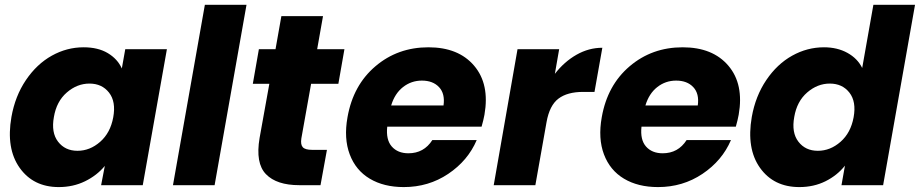

<svg xmlns="http://www.w3.org/2000/svg" viewBox="-20 -760 3775 788"><path d="M26.9 -279.8Q42 -365.7 86.4 -431.4Q130.9 -497.1 192.6 -531.5Q254.4 -565.9 323.2 -565.9Q382.3 -565.9 422.4 -542Q462.4 -518.1 480 -479L494.1 -558.1H665L565.9 0H395L410.2 -79.1Q377.9 -40 329.1 -16.1Q280.3 7.8 221.2 7.8Q116.7 7.8 60.5 -71.5Q4.4 -150.9 26.9 -279.8ZM347.2 -417Q296.4 -417 254.2 -380.4Q211.9 -343.8 201.2 -279.8Q189.5 -215.8 218.3 -178.5Q247.1 -141.1 297.9 -141.1Q349.1 -141.1 391.1 -178Q433.1 -214.8 444.8 -278.8Q456.5 -342.8 427.5 -379.9Q398.4 -417 347.2 -417Z M689.9 0 820.8 -740.2H991.7L860.8 0Z M1045.4 -193.8 1085.4 -416H1017.6L1042.5 -558.1H1110.8L1134.8 -693.8H1305.7L1281.7 -558.1H1393.6L1368.7 -416H1256.8L1216.8 -191.9Q1212.9 -166.5 1222.7 -155.8Q1232.4 -145 1260.7 -145H1321.8L1295.4 0H1208.5Q1115.2 0 1071.5 -45.2Q1027.8 -90.3 1045.4 -193.8Z M1711.4 -429.2Q1668 -429.2 1634 -402.6Q1600.1 -376 1585.4 -327.1H1800.3Q1807.1 -375.5 1782 -402.3Q1756.8 -429.2 1711.4 -429.2ZM1936.5 -185.1Q1900.4 -100.6 1819.6 -46.4Q1738.8 7.8 1637.2 7.8Q1555.2 7.8 1497.6 -26.6Q1439.9 -61 1415.3 -126.5Q1390.6 -191.9 1406.2 -278.8Q1429.2 -410.2 1520.8 -488Q1612.3 -565.9 1738.3 -565.9Q1861.8 -565.9 1926 -490.2Q1990.2 -414.6 1968.3 -289.1Q1964.4 -267.6 1956.5 -240.2H1569.3Q1563.5 -186.5 1587.9 -158.7Q1612.3 -130.9 1656.2 -130.9Q1719.7 -130.9 1754.4 -185.1Z M2223.1 -258.8 2177.2 0H2006.3L2104 -558.1H2274.9L2257.3 -457Q2295.9 -506.8 2346.2 -535.4Q2396.5 -564 2452.1 -564L2419.9 -382.8H2373Q2308.6 -382.8 2272 -355.2Q2235.4 -327.6 2223.1 -258.8Z M2754.9 -429.2Q2711.4 -429.2 2677.5 -402.6Q2643.6 -376 2628.9 -327.1H2843.8Q2850.6 -375.5 2825.4 -402.3Q2800.3 -429.2 2754.9 -429.2ZM2980 -185.1Q2943.8 -100.6 2863 -46.4Q2782.2 7.8 2680.7 7.8Q2598.6 7.8 2541 -26.6Q2483.4 -61 2458.7 -126.5Q2434.1 -191.9 2449.7 -278.8Q2472.7 -410.2 2564.2 -488Q2655.8 -565.9 2781.7 -565.9Q2905.3 -565.9 2969.5 -490.2Q3033.7 -414.6 3011.7 -289.1Q3007.8 -267.6 3000 -240.2H2612.8Q2606.9 -186.5 2631.3 -158.7Q2655.8 -130.9 2699.7 -130.9Q2763.2 -130.9 2797.9 -185.1Z M3065.4 -279.8Q3080.6 -365.7 3125 -431.4Q3169.4 -497.1 3231.2 -531.5Q3293 -565.9 3361.8 -565.9Q3416.5 -565.9 3458 -543Q3499.5 -520 3518.6 -481L3564.5 -740.2H3735.4L3604.5 0H3433.6L3447.8 -80.1Q3416 -40 3367.9 -16.1Q3319.8 7.8 3260.7 7.8Q3155.3 7.8 3099.1 -71.3Q3043 -150.4 3065.4 -279.8ZM3385.7 -417Q3335 -417 3292.7 -380.4Q3250.5 -343.8 3239.7 -279.8Q3228 -215.8 3256.8 -178.5Q3285.6 -141.1 3336.4 -141.1Q3387.7 -141.1 3429.7 -178Q3471.7 -214.8 3483.4 -278.8Q3495.1 -342.8 3466.1 -379.9Q3437 -417 3385.7 -417Z"/></svg>

Font: Poppins
Style: Bold Italic
Weight: 700
Italic angle: -10°
Designer: Ninad Kale (Devanagari), Jonny Pinhorn (Latin)
Foundry: Indian Type Foundry
Version: Version 3.200;PS 1.000;hotconv 16.6.54;makeotf.lib2.5.65590